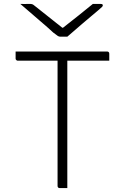

<svg xmlns="http://www.w3.org/2000/svg" viewBox="-20 -964 640 984"><path d="M325 -776Q319 -776 313 -776Q307 -776 301 -776Q295 -776 289 -776Q282 -776 276 -780Q270 -784 253 -797Q245 -805 225.5 -822Q206 -839 181 -860.5Q156 -882 130.5 -904Q105 -926 84 -944Q96 -943 106.5 -943.5Q117 -944 129 -944Q140 -944 145 -942.5Q150 -941 158 -934Q175 -921 218.5 -886Q262 -851 323 -803L269 -822Q285 -822 301 -822Q317 -822 333 -822L279 -803Q341 -851 383 -885Q425 -919 456 -944H495Q500 -944 502.5 -943Q505 -942 506 -940.5Q507 -939 507 -937Q507 -933 503 -928.5Q499 -924 482 -910Q469 -899 447.5 -881Q426 -863 402 -842.5Q378 -822 357.5 -804Q337 -786 325 -776ZM60 -700H529Q534 -700 537 -697Q540 -694 540 -689Q540 -679 540 -671Q540 -663 540 -653H71Q68 -653 65.5 -654.5Q63 -656 61.5 -658.5Q60 -661 60 -664Q60 -674 60 -682Q60 -690 60 -700ZM325 0Q315 0 305.5 0Q296 0 286 0Q281 0 278 -3Q275 -6 275 -11Q275 -95 275 -178.5Q275 -262 275 -345.5Q275 -429 275 -512.5Q275 -596 275 -680H331L325 -669Q325 -640 325 -611Q325 -582 325 -552.5Q325 -523 325 -494Q325 -429 325 -363Q325 -297 325 -231.5Q325 -166 325 -100Q325 -74 325 -49Q325 -24 325 0Z"/></svg>

Font: Recursive Light
Style: Regular
Weight: 300
Version: Version 1.085